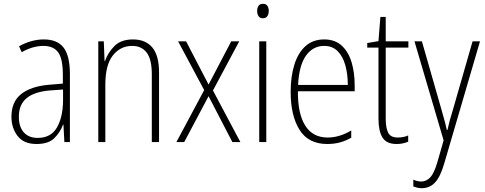

<svg xmlns="http://www.w3.org/2000/svg" viewBox="-20 -797 2545 1008"><path d="M210 -590Q281 -590 314 -547Q347 -504 347 -408V-51H318L313 -143H311Q296 -102 265 -71.5Q234 -41 172 -41Q105 -41 72.5 -83Q40 -125 40 -184Q40 -263 91.5 -303.5Q143 -344 237 -352L310 -358V-404Q310 -488 285.5 -522Q261 -556 208 -556Q182 -556 154 -548.5Q126 -541 94 -523L80 -554Q110 -571 143 -580.5Q176 -590 210 -590ZM240 -322Q160 -315 119.5 -281.5Q79 -248 79 -184Q79 -131 105 -102Q131 -73 178 -73Q247 -73 278.5 -127Q310 -181 311 -269V-327Z M678 -590Q744 -590 779.5 -548Q815 -506 815 -416V-51H777V-407Q777 -486 750 -521Q723 -556 674 -556Q612 -556 572.5 -506Q533 -456 533 -353V-51H496V-580H525L529 -476H531Q546 -520 580.5 -555Q615 -590 678 -590Z M1052 -324 915 -580H957L1075 -353L1194 -580H1236L1098 -322L1242 -51H1200L1075 -292L947 -51H906Z M1361 -777Q1377 -777 1384 -766Q1391 -755 1391 -740Q1391 -722 1383 -711.5Q1375 -701 1360 -701Q1345 -701 1337.5 -712Q1330 -723 1330 -739Q1330 -755 1337 -766Q1344 -777 1361 -777ZM1378 -580V-51H1341V-580Z M1682 -590Q1739 -590 1774.5 -557Q1810 -524 1826 -469.5Q1842 -415 1842 -351V-318H1544Q1543 -200 1582.5 -137.5Q1622 -75 1700 -75Q1762 -75 1824 -112V-74Q1796 -58 1765.5 -49.5Q1735 -41 1698 -41Q1599 -41 1552.5 -115.5Q1506 -190 1506 -314Q1506 -396 1525.5 -458Q1545 -520 1584 -555Q1623 -590 1682 -590ZM1682 -556Q1623 -556 1586.5 -505Q1550 -454 1545 -351H1806Q1806 -408 1793 -454.5Q1780 -501 1752.5 -528.5Q1725 -556 1682 -556Z M2068 -75Q2084 -75 2098.5 -78Q2113 -81 2123 -86V-53Q2111 -48 2096 -44.5Q2081 -41 2062 -41Q2009 -41 1988 -75Q1967 -109 1967 -175V-547H1908V-571L1967 -581L1977 -708H2005V-580H2124V-547H2005V-175Q2005 -125 2018 -100Q2031 -75 2068 -75Z M2156 -580H2195L2299 -217Q2312 -173 2317 -152Q2322 -131 2326 -114H2329Q2335 -141 2341.5 -165.5Q2348 -190 2357 -218L2461 -580H2500L2312 62Q2292 131 2264 161Q2236 191 2194 191Q2182 191 2171.5 188.5Q2161 186 2150 182V146Q2171 156 2191 156Q2218 156 2238.5 134.5Q2259 113 2276 55L2309 -60Z"/></svg>

Font: Noto Sans Tamil UI Condensed ExtraLight
Style: Regular
Weight: 200
Width: 3
Designer: Jelle Bosma - Monotype Design Team
Foundry: Monotype Imaging Inc.
Version: Version 2.004; ttfautohint (v1.8.4.7-5d5b)